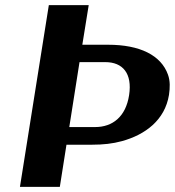

<svg xmlns="http://www.w3.org/2000/svg" viewBox="-20 -731 684 751"><path d="M58 0H214L240 -165H341C383 -165 421 -169 457 -179C548 -204 625 -261 641 -360C645 -388 646 -414 637 -439C610 -515 527 -556 403 -556H302L327 -711H171ZM251 -234 291 -488H392C460 -488 498 -444 485 -359C472 -274 420 -234 352 -234Z"/></svg>

Font: Aerodynamic
Style: BdObl
Weight: 500
Designer: Google
Version: Version 2.000980; 2014